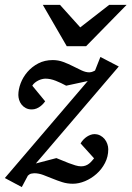

<svg xmlns="http://www.w3.org/2000/svg" viewBox="-36 -740 539 786"><path d="M110.8 -70.8 194.8 -92.8Q205.1 -88.9 218.3 -83.3Q231.4 -77.6 245.4 -72.3Q259.3 -66.9 272.5 -63Q285.6 -59.1 295.9 -59.1Q306.6 -59.1 314.7 -62.3Q322.8 -65.4 328.9 -70.3Q335 -75.2 339.8 -80.8Q344.7 -86.4 349.1 -91.8L293.9 -152.8Q298.8 -161.6 305.7 -168.7Q312.5 -175.8 320.1 -180.7Q327.6 -185.5 335.4 -188.2Q343.3 -190.9 350.1 -190.9Q363.8 -190.9 374.3 -185.3Q384.8 -179.7 392.1 -170.9Q399.4 -162.1 403.3 -150.9Q407.2 -139.6 407.2 -128.9Q407.2 -98.6 393.8 -72.8Q380.4 -46.9 359.1 -28.1Q337.9 -9.3 312.3 1.5Q286.6 12.2 262.2 12.2Q239.3 12.2 218.5 5.6Q197.8 -1 178.5 -9Q159.2 -17.1 140.6 -23.9Q122.1 -30.8 104 -30.8Q100.1 -30.8 92.5 -29.3Q85 -27.8 78.1 -21L53.2 25.9L-16.1 -11.2L323.2 -408.2L234.9 -389.2Q214.4 -400.4 192.4 -409.2Q170.4 -418 149.9 -418Q143.6 -418 135.7 -416Q127.9 -414.1 120.6 -410.4Q113.3 -406.7 106.7 -401.4Q100.1 -396 96.2 -389.2L148.9 -325.2Q147 -322.3 142.1 -316.7Q137.2 -311 130.1 -305.4Q123 -299.8 113.8 -295.9Q104.5 -292 94.2 -292Q80.1 -292 69.6 -297.6Q59.1 -303.2 52.2 -312Q45.4 -320.8 42.2 -331.3Q39.1 -341.8 39.1 -351.1Q39.1 -374 48.6 -399.2Q58.1 -424.3 76.4 -445.6Q94.7 -466.8 120.8 -480.5Q147 -494.1 180.2 -494.1Q202.6 -494.1 223.4 -486.3Q244.1 -478.5 262.7 -469Q281.2 -459.5 298.1 -451.7Q314.9 -443.8 330.1 -443.8Q333 -443.8 338.4 -445.1Q343.8 -446.3 353 -451.2L375 -506.8L450.2 -467.8ZM316.4 -550.8H237.3L139.2 -720.2H209.5L292.5 -627.9L411.1 -720.2H482.4Z"/></svg>

Font: Charis SIL Eur
Style: Italic
Weight: 400
Italic angle: -11°
Foundry: SIL International
Version: Version 5.000